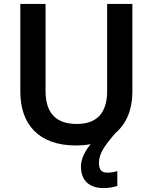

<svg xmlns="http://www.w3.org/2000/svg" viewBox="-20 -734 781 982"><path d="M486 100C486 51 515 11 570 -53C628 -102 657 -176 657 -264V-714H528V-269C528 -163 482 -100 372 -100C266 -100 213 -157 213 -268V-714H84V-264C84 -95 182 10 367 10C395 10 421 8 444 3C414 39 394 79 394 117C394 190 437 228 510 228C539 228 560 223 580 217V141C568 145 549 149 528 149C502 149 486 136 486 100Z"/></svg>

Font: Noto Sans Lao SemiBold
Style: Regular
Weight: 600
Designer: Monotype Design Team
Foundry: Monotype Imaging Inc.
Version: Version 2.003